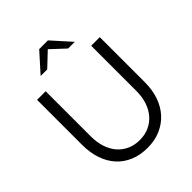

<svg xmlns="http://www.w3.org/2000/svg" viewBox="-252 -1062 1217 1217"><g transform="rotate(-45 356.0 -453.5)"><path d="M75 0ZM637 -296Q637 -226 617 -169.5Q597 -113 560 -73Q523 -33 471.5 -11Q420 11 356 11Q291 11 239 -10.5Q187 -32 150.5 -72Q114 -112 94.5 -169Q75 -226 75 -296V-700H152V-296Q152 -242 166.5 -198Q181 -154 207.5 -123.5Q234 -93 271.5 -76Q309 -59 356 -59Q402 -59 439.5 -76Q477 -93 504 -124Q531 -155 545.5 -198.5Q560 -242 560 -296V-700H637ZM444 -791 350 -879 257 -791H198L312 -918H390L504 -791Z"/></g></svg>

Font: Rosa Sans Light
Style: Regular
Weight: 300
Designer: Pentagram / MCKL
Foundry: Pentagram / MCKL
Version: Version 1.005;September 16, 2019;FontCreator 11.5.0.2425 64-